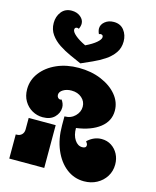

<svg xmlns="http://www.w3.org/2000/svg" viewBox="-154 -1184 1059 1305"><g transform="rotate(15 375.5 -531.5)"><path d="M30 -487Q30 -552 70 -604.5Q110 -657 178.5 -687.5Q247 -718 334 -718Q421 -718 491.5 -688.5Q562 -659 603 -609.5Q644 -560 644 -499Q644 -426 583.5 -379Q523 -332 419 -318Q419 -267 440.5 -235Q462 -203 493 -203Q521 -203 521 -223Q521 -234 509 -249Q554 -291 608 -291Q647 -291 677 -271.5Q707 -252 724 -219.5Q741 -187 741 -147Q741 -100 717.5 -62.5Q694 -25 654 -3.5Q614 18 564 18Q495 18 440.5 -24Q386 -66 354.5 -140.5Q323 -215 323 -311V-374Q368 -374 397 -403Q426 -432 426 -469Q426 -506 397.5 -531Q369 -556 325 -556Q291 -556 266.5 -541Q242 -526 242 -504Q242 -493 249 -485Q256 -477 264 -477Q270 -477 274 -480Q282 -470 287.5 -456.5Q293 -443 293 -428Q293 -389 263.5 -359.5Q234 -330 181 -330Q141 -330 106.5 -349.5Q72 -369 51 -404.5Q30 -440 30 -487ZM91 -301H281V0H35V-170H41Q64 -170 77.5 -184Q91 -198 91 -220ZM580 -969Q580 -923 555.5 -888.5Q531 -854 493 -829Q455 -804 412.5 -785Q370 -766 334 -750Q298 -766 255.5 -785Q213 -804 175 -829Q137 -854 112.5 -888.5Q88 -923 88 -969Q88 -1015 114 -1048Q140 -1081 186 -1081Q223 -1081 248 -1060.5Q273 -1040 273 -1012Q273 -1004 270.5 -994Q268 -984 263 -974Q258 -978 252 -978Q234 -978 234 -961Q234 -945 260 -922.5Q286 -900 334 -877Q382 -900 408 -922.5Q434 -945 434 -961Q434 -978 416 -978Q410 -978 405 -974Q400 -984 397.5 -994Q395 -1004 395 -1012Q395 -1040 420 -1060.5Q445 -1081 482 -1081Q529 -1081 554.5 -1048Q580 -1015 580 -969Z"/></g></svg>

Font: Exile
Style: Regular
Weight: 400
Designer: Bartłomiej Rózga @rozgatype
Version: Version 1.000; ttfautohint (v1.8.4.7-5d5b)